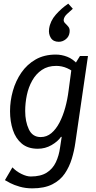

<svg xmlns="http://www.w3.org/2000/svg" viewBox="-20 -802 526 1052"><path d="M418 -495H462L393 -21Q387 23 373.5 67.5Q360 112 335 149Q310 186 266.5 208Q223 230 157 230Q120 230 88.5 221Q57 212 36 201Q15 190 7 185L48 115Q69 137 97.5 151Q126 165 148 165Q203 165 236 144Q269 123 286 87Q303 51 309 7L318 -52H314Q297 -27 262.5 -7Q228 13 187 13Q133 13 99.5 -15Q66 -43 50.5 -90Q35 -137 35 -193Q35 -249 50.5 -304Q66 -359 97 -404Q128 -449 175 -476Q222 -503 286 -503Q317 -503 348.5 -491Q380 -479 407 -448V-389Q376 -416 347.5 -428.5Q319 -441 288 -441Q242 -441 209.5 -419Q177 -397 156.5 -360.5Q136 -324 127 -280.5Q118 -237 118 -194Q118 -136 138 -93.5Q158 -51 203 -51Q236 -51 261.5 -72.5Q287 -94 306 -130.5Q325 -167 337.5 -212.5Q350 -258 356 -307L371 -419ZM302 -573Q272 -573 258.5 -594.5Q245 -616 249 -644Q255 -687 286 -722Q317 -757 354 -782L379 -754Q367 -743 349 -727Q331 -711 329 -694Q328 -683 337 -674.5Q346 -666 355 -655Q364 -644 361 -623Q358 -601 340.5 -587Q323 -573 302 -573Z"/></svg>

Font: Rosario
Style: Italic
Weight: 400
Italic angle: -8.05°
Designer: Hector Gatti
Foundry: Omnibus Type
Version: Version 1.201